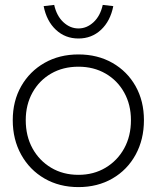

<svg xmlns="http://www.w3.org/2000/svg" viewBox="-20 -753 639 783"><path d="M300 10Q222 10 161.5 -25Q101 -60 66.5 -122Q32 -184 32 -263Q32 -341 66.5 -401.5Q101 -462 161.5 -496.5Q222 -531 300 -531Q378 -531 438.5 -496.5Q499 -462 533 -401.5Q567 -341 567 -263Q567 -184 533 -122Q499 -60 438.5 -25Q378 10 300 10ZM300 -40Q362 -40 410.5 -69Q459 -98 486.5 -148Q514 -198 514 -263Q514 -326 486.5 -375.5Q459 -425 410.5 -453Q362 -481 300 -481Q237 -481 188.5 -453Q140 -425 112.5 -375.5Q85 -326 85 -263Q85 -198 112.5 -148Q140 -98 188.5 -69Q237 -40 300 -40ZM300 -596Q246 -596 208 -631.5Q170 -667 158 -728L201 -733Q211 -688 238.5 -662.5Q266 -637 300 -637Q334 -637 361.5 -662.5Q389 -688 399 -733L442 -728Q430 -667 392 -631.5Q354 -596 300 -596Z"/></svg>

Font: Lexend Deca ExtraLight
Style: Regular
Weight: 200
Designer: Bonnie Shaver-Troup, Thomas Jockin
Foundry: Lexend
Version: Version 1.008; ttfautohint (v1.8.4.7-5d5b)